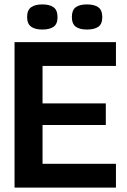

<svg xmlns="http://www.w3.org/2000/svg" viewBox="-20 -851 574 871"><path d="M46 0V-660H173V0ZM131 0V-108H506V0ZM131 -284V-382H460V-284ZM131 -552V-660H506V-552ZM374 -717Q341 -717 323.5 -730Q306 -743 306 -774Q306 -805 323.5 -818Q341 -831 374 -831Q408 -831 426 -818Q444 -805 444 -773Q444 -742 426 -729.5Q408 -717 374 -717ZM172 -717Q139 -717 121 -730Q103 -743 103 -774Q103 -805 121 -818Q139 -831 172 -831Q205 -831 223 -818Q241 -805 241 -773Q241 -742 223 -729.5Q205 -717 172 -717Z"/></svg>

Font: Bricolage Grotesque 96pt ExtraBold 96pt SemiBold
Style: Regular
Weight: 600
Version: Version 1.001;gftools[0.9.33.dev8+g029e19f]